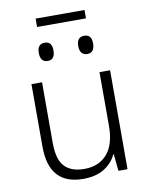

<svg xmlns="http://www.w3.org/2000/svg" viewBox="-95 -939 790 1017"><g transform="rotate(-10 300.0 -430.0)"><path d="M431 -825V-870H168V-825ZM445 -688Q445 -736 406 -736Q365 -736 365 -688Q365 -638 406 -638Q445 -638 445 -688ZM232 -688Q232 -736 193 -736Q153 -736 153 -688Q153 -638 193 -638Q232 -638 232 -688ZM448 -90H451L460 0H509V-532H452V-243Q452 -143 407.5 -92Q363 -41 285 -41Q214 -41 178.5 -79Q143 -117 143 -205V-532H86V-196Q86 10 270 10Q339 10 383.5 -18Q428 -46 448 -90Z"/></g></svg>

Font: Noto Sans Mono UI Light
Style: Regular
Weight: 300
Designer: Monotype Design team
Foundry: Monotype Imaging Inc.
Version: 1.000